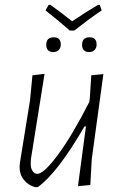

<svg xmlns="http://www.w3.org/2000/svg" viewBox="-20 -765 503 793"><path d="M392 -745 400 -722Q352 -690 287 -639H268Q224 -678 168 -722L181 -745H188Q220 -723 278 -677Q331 -713 385 -745ZM202 -611Q231 -611 231 -581Q231 -567 222.5 -558.5Q214 -550 201 -550Q171 -550 171 -580Q171 -611 202 -611ZM350 -611Q379 -611 379 -581Q379 -567 370.5 -558.5Q362 -550 349 -550Q319 -550 319 -580Q319 -611 350 -611ZM164 -460 108 -110 107 -92Q106 -72 114 -59.5Q122 -47 134 -47Q161 -47 219.5 -126Q278 -205 349 -344L351 -360L357 -454L407 -459L359 -108L353 -1L302 4L335 -243H329Q218 -51 136 8H125Q96 0 78 -23Q60 -46 61 -78L62 -91L104 -351L114 -454Z"/></svg>

Font: Alegreya Sans SC Light
Style: Italic
Weight: 300
Italic angle: -7°
Designer: Juan Pablo del Peral
Foundry: Huerta Tipografica
Version: Version 2.007